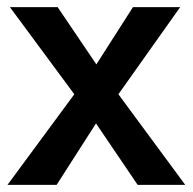

<svg xmlns="http://www.w3.org/2000/svg" viewBox="-20 -520 542 540"><path d="M1 0 189 -254.9 7.8 -500H142.1L251 -338.9L354 -500H486.8L313 -254.9L501 0H367.2L250 -172.9L139.2 0Z"/></svg>

Font: Apfel Grotezk Mittel
Style: Regular
Weight: 500
Designer: Luigi Gorlero
Foundry: © 2023, Luigi Gorlero & Collletttivo
Version: Version 2.000;Glyphs 3.2 (3217)